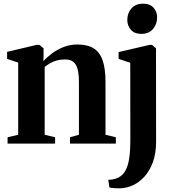

<svg xmlns="http://www.w3.org/2000/svg" viewBox="-20 -778 940 1040"><path d="M78.5 -48V-439L18.5 -459V-497L178.5 -535H193L216 -516.5V-478L215 -446.5Q234.5 -468.5 262.5 -489.2Q290.5 -510 325.2 -523.5Q360 -537 399 -537Q454 -537 487.5 -516Q521 -495 536.2 -450.2Q551.5 -405.5 551.5 -334.5V-48L607.5 -34.5V0H359V-34.5L407.5 -48V-332.5Q407.5 -374 400.8 -401.5Q394 -429 377.8 -442.5Q361.5 -456 332 -456Q307 -456 287 -450.2Q267 -444.5 251 -435.2Q235 -426 222 -415.5V-48L278.5 -34.5V0H21V-34.5ZM628.5 242Q616.5 242 605 241.5Q593.5 241 584.8 239.8Q576 238.5 572.5 237L566.5 196Q575.5 196 591.2 193.5Q607 191 622 183.5Q645 171.5 659 147Q673 122.5 679.5 82Q686 41.5 686 -18.5L685.5 -438L622.5 -459V-496L790.5 -535H803.5L825 -516L825.5 -10.5Q825.5 52.5 808.5 99.5Q791.5 146.5 763 178Q734.5 209.5 699.8 225.5Q665 241.5 628.5 242ZM744.5 -594.5Q708.5 -594.5 689 -616.8Q669.5 -639 669.5 -670Q669.5 -707 692 -732.5Q714.5 -758 755 -758H756Q792 -758 811.5 -736.5Q831 -715 831 -683.5Q831 -647 808.5 -620.8Q786 -594.5 745.5 -594.5Z"/></svg>

Font: Merriweather 96pt
Style: Bold
Weight: 700
Version: Version 2.100